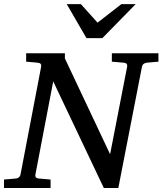

<svg xmlns="http://www.w3.org/2000/svg" viewBox="-34 -936 809 956"><path d="M698.2 -624Q688.5 -623 681.9 -618.4Q675.3 -613.8 672.9 -604L555.2 0H482.9L231 -530.8L142.1 -65.9Q140.6 -58.6 144.5 -53.2Q148.4 -47.9 162.1 -46.9L217.8 -42V0H-14.2V-42L43 -46.9Q63.5 -48.3 67.9 -65.9L170.9 -604Q172.4 -612.3 168.5 -617.7Q164.6 -623 151.9 -624L96.2 -628.9V-670.9H289.1V-645L514.2 -168L599.1 -604Q600.6 -612.3 596.7 -617.7Q592.8 -623 580.1 -624L522.9 -628.9V-670.9H754.9V-628.9ZM475.6 -746.1H396.5L298.3 -915.5H368.7L451.7 -823.2L570.3 -915.5H641.6Z"/></svg>

Font: Charis SIL Viet
Style: Italic
Weight: 400
Italic angle: -11°
Foundry: SIL International
Version: Version 5.000